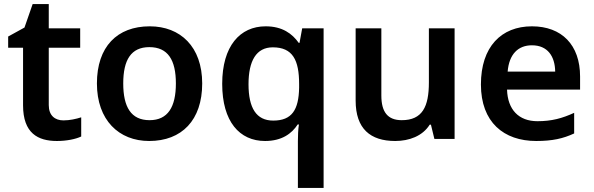

<svg xmlns="http://www.w3.org/2000/svg" viewBox="-20 -681 2909 941"><path d="M291 -91C249 -91 219 -115 219 -166V-447H373V-542H219V-661H140L100 -546L20 -502V-447H93V-165C93 -28 166 10 259 10C306 10 351 1 378 -12V-106C353 -98 322 -91 291 -91Z M971 -272C971 -452 864 -552 714 -552C554 -552 455 -452 455 -272C455 -92 563 10 711 10C871 10 971 -92 971 -272ZM584 -272C584 -387 622 -450 712 -450C803 -450 842 -387 842 -272C842 -157 803 -92 713 -92C622 -92 584 -157 584 -272Z M1440 11V240H1566V-542H1461L1448 -471H1444C1412 -516 1364 -552 1282 -552C1156 -552 1069 -455 1069 -270C1069 -85 1154 10 1279 10C1361 10 1410 -26 1439 -71H1445C1441 -46 1440 -15 1440 11ZM1319 -90C1236 -90 1198 -152 1198 -268C1198 -383 1236 -449 1317 -449C1415 -449 1446 -386 1446 -269V-251C1444 -143 1411 -90 1319 -90Z M2208 -542H2082V-277C2082 -158 2050 -92 1949 -92C1880 -92 1849 -132 1849 -213V-542H1723V-188C1723 -50 1795 10 1917 10C1985 10 2051 -14 2086 -70H2092L2109 0H2208Z M2587 -552C2437 -552 2337 -452 2337 -267C2337 -82 2449 10 2608 10C2688 10 2740 -2 2794 -27V-128C2735 -101 2684 -87 2614 -87C2522 -87 2468 -144 2465 -242H2823V-306C2823 -461 2733 -552 2587 -552ZM2587 -459C2664 -459 2700 -405 2701 -330H2468C2475 -415 2519 -459 2587 -459Z"/></svg>

Font: Noto Sans Myanmar SemiBold
Style: Regular
Weight: 600
Designer: Monotype Design Team
Foundry: Monotype Imaging Inc.
Version: Version 2.107